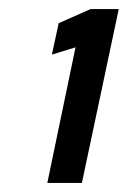

<svg xmlns="http://www.w3.org/2000/svg" viewBox="-20 -822 281 422"><path d="M84 -420 146 -718 94 -702 109 -771 179 -802H241L160 -420Z"/></svg>

Font: Saira Ultra Condensed ExtraBold
Style: Italic
Weight: 800
Width: 1
Italic angle: -12°
Designer: Hector Gatti with collaboration of the Omnibus-Type team
Foundry: Omnibus-Type
Version: Version 1.001; ttfautohint (v1.8)